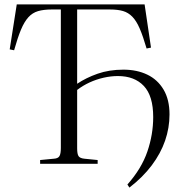

<svg xmlns="http://www.w3.org/2000/svg" viewBox="-20 -743 837 871"><path d="M567 108 558 94Q622 22 648.5 -55.5Q675 -133 675 -212Q675 -308 632.5 -353Q590 -398 515 -398Q483 -398 450 -390.5Q417 -383 386.5 -369Q356 -355 330 -335V-70Q330 -44 336.5 -34.5Q343 -25 363 -23L423 -17V0H162V-17L224 -23Q243 -24 249.5 -34.5Q256 -45 256 -72V-700H215Q178 -700 152.5 -692.5Q127 -685 108.5 -664.5Q90 -644 75 -608Q60 -572 44 -515L24 -519L56 -723H636L665 -527L645 -523Q629 -578 614 -613Q599 -648 580.5 -667Q562 -686 538 -693Q514 -700 478 -700H330V-363Q370 -390 422.5 -408.5Q475 -427 540 -427Q601 -427 648 -404.5Q695 -382 722 -336.5Q749 -291 749 -224Q749 -163 729 -105Q709 -47 668.5 7Q628 61 567 108Z"/></svg>

Font: Literata 60pt Light
Style: Regular
Weight: 300
Designer: Latin by Veronika Burian and Jose Scaglione. Greek by Irene Vlachou. Cyrillic by Vera Evstafieva.
Foundry: TypeTogether
Version: Version 3.103;gftools[0.9.29]